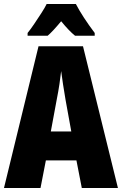

<svg xmlns="http://www.w3.org/2000/svg" viewBox="-20 -947 614 967"><path d="M392 0 365 -139H211L184 0H0L174 -714H398L574 0ZM310 -445Q303 -485 297.5 -522Q292 -559 288 -589Q285 -561 279.5 -524Q274 -487 266 -447L236 -285H339ZM362 -927Q396 -862 457 -781V-767H358Q328 -791 288 -840Q244 -787 220 -767H119V-781Q133 -798 152 -826Q171 -854 189 -882Q207 -910 215 -927Z"/></svg>

Font: Noto Sans ExtraCondensed Black
Style: Regular
Weight: 900
Width: 2
Designer: Monotype Design Team
Foundry: Monotype Imaging Inc.
Version: Version 2.013; ttfautohint (v1.8.4.7-5d5b)